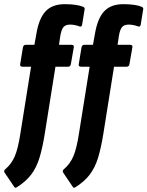

<svg xmlns="http://www.w3.org/2000/svg" viewBox="-50 -709 707 921"><path d="M233 -494H293Q306 -494 304 -482L290 -402Q288 -389 277 -389H216L165 -69Q154 0 139.5 47.5Q125 95 99.5 128.5Q74 162 31 189Q22 195 18 187L-28 119Q-33 110 -25 103Q5 78 21 40.5Q37 3 48 -70L99 -389H58Q44 -389 47 -402L60 -482Q63 -494 73 -494H115L124 -544Q136 -619 168 -654Q200 -689 261 -689Q291 -689 313.5 -685.5Q336 -682 347 -677Q358 -673 356 -665L344 -591Q342 -579 332 -582Q322 -586 310 -588.5Q298 -591 286 -591Q264 -591 254 -578.5Q244 -566 239 -535ZM514 -494H574Q587 -494 585 -482L571 -402Q569 -389 558 -389H497L446 -69Q435 0 420.5 47.5Q406 95 380.5 128.5Q355 162 312 189Q303 195 299 187L253 119Q248 110 256 103Q286 78 302 40.5Q318 3 329 -70L380 -389H339Q325 -389 328 -402L341 -482Q344 -494 354 -494H396L405 -544Q417 -619 449 -654Q481 -689 542 -689Q572 -689 594.5 -685.5Q617 -682 628 -677Q639 -673 637 -665L625 -591Q623 -579 613 -582Q603 -586 591 -588.5Q579 -591 567 -591Q545 -591 535 -578.5Q525 -566 520 -535Z"/></svg>

Font: Sofia Sans Extra Condensed ExtraBold
Style: Italic
Weight: 800
Italic angle: -9°
Designer: Botio Nikoltchev, Ani Petrova
Foundry: lettersoup
Version: Version 4.101; ttfautohint (v1.8.4.7-5d5b)